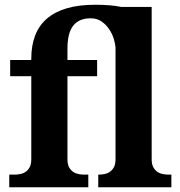

<svg xmlns="http://www.w3.org/2000/svg" viewBox="-20 -789 759 809"><path d="M396 -53.2Q406.7 -53.2 419.2 -55.4Q431.6 -57.6 442.1 -64.5Q452.6 -71.3 459.7 -84Q466.8 -96.7 466.8 -118.2V-588.9Q465.8 -604 459.5 -625Q453.1 -646 440.4 -665.3Q427.7 -684.6 408.4 -698.2Q389.2 -711.9 361.8 -711.9Q313.5 -711.9 288.8 -681.2Q264.2 -650.4 264.2 -584V-536.1H389.2V-467.8H264.2V-118.2Q264.2 -96.7 271.2 -84Q278.3 -71.3 288.8 -64.5Q299.3 -57.6 311.8 -55.4Q324.2 -53.2 335 -53.2H352.1V0H19V-53.2H41Q51.8 -53.2 64.2 -55.4Q76.7 -57.6 87.2 -64.5Q97.7 -71.3 104.7 -84Q111.8 -96.7 111.8 -118.2V-467.8H22.9V-536.1H111.8V-542Q111.8 -596.2 127.7 -638.4Q143.6 -680.7 176.8 -709.7Q210 -738.8 260.7 -753.9Q311.5 -769 381.8 -769Q412.6 -769 440.2 -766.8Q467.8 -764.6 491.2 -759.8H619.1V-118.2Q619.1 -96.7 626.2 -84Q633.3 -71.3 643.8 -64.5Q654.3 -57.6 666.7 -55.4Q679.2 -53.2 689.9 -53.2H702.1V0H394V-53.2Z"/></svg>

Font: Droids
Style: b
Weight: 700
Foundry: Ascender Corporation
Version: Version 1.00 build 113